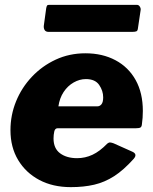

<svg xmlns="http://www.w3.org/2000/svg" viewBox="-20 -759 628 789"><path d="M271 10Q197 10 141.5 -19.5Q86 -49 54.5 -101.5Q23 -154 23 -224Q23 -286 46 -342.5Q69 -399 111 -443.5Q153 -488 209 -514Q265 -540 331 -540Q401 -540 454.5 -511.5Q508 -483 537.5 -430Q567 -377 567 -303Q567 -289 566 -275Q565 -261 563 -247Q562 -238 557 -235Q552 -232 539 -232H217Q206 -232 203 -218.5Q200 -205 200 -190Q200 -149 227 -129Q254 -109 297 -109Q330 -109 360 -123Q390 -137 421 -169Q427 -174 433 -173.5Q439 -173 447 -170L523 -136Q546 -126 530 -107Q488 -60 449 -35Q410 -10 367 0Q324 10 271 10ZM380 -322Q390 -322 397 -330.5Q404 -339 404 -359Q404 -386 387.5 -410Q371 -434 333 -434Q307 -434 282.5 -420Q258 -406 241.5 -381Q225 -356 220 -322ZM558 -718 547 -644Q546 -633 541 -630.5Q536 -628 523 -628H180Q168 -628 163.5 -635.5Q159 -643 160 -653L170 -726Q172 -735 174 -737Q176 -739 182 -739H543Q550 -739 554.5 -732Q559 -725 558 -718Z"/></svg>

Font: Libre Franklin ExtraBold
Style: Italic
Weight: 800
Italic angle: -8°
Designer: Pablo Impallari, Rodrigo Fuenzalida, Nhung Nguyen
Foundry: Impallari Type
Version: Version 3.000